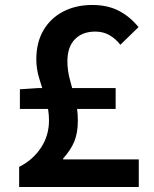

<svg xmlns="http://www.w3.org/2000/svg" viewBox="-20 -752 620 772"><path d="M57 0V-81Q111 -108 144 -157Q177 -206 177 -268Q177 -309 164.5 -350.5Q152 -392 139 -432.5Q126 -473 126 -513Q126 -581 154.5 -630Q183 -679 234 -705.5Q285 -732 351 -732Q413 -732 458 -708.5Q503 -685 537 -643L464 -572Q444 -597 419.5 -611Q395 -625 363 -625Q311 -625 281 -594Q251 -563 251 -506Q251 -468 261.5 -430Q272 -392 282.5 -352Q293 -312 293 -267Q293 -217 278.5 -182.5Q264 -148 234 -115V-111H538V0ZM60 -314V-393L135 -398H445V-314Z"/></svg>

Font: Noto Sans HK SemiBold
Style: Regular
Weight: 600
Version: Version 2.004-H2;hotconv 1.0.118;makeotfexe 2.5.65603